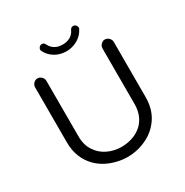

<svg xmlns="http://www.w3.org/2000/svg" viewBox="-191 -1004 1122 1164"><g transform="rotate(-30 370.0 -422.0)"><path d="M370.1 -735.4Q384.8 -735.4 398.4 -738.3Q425.8 -743.2 449.2 -756.8Q484.4 -777.3 502 -812.5Q504.9 -817.4 504.9 -821.8Q504.9 -826.2 504.4 -828.1Q503.9 -830.1 502.9 -833Q501 -836.9 497.1 -841.8Q490.2 -848.6 479.5 -848.6Q463.9 -848.6 457 -832Q445.3 -807.6 422.9 -794.9Q400.4 -782.2 370.1 -782.2Q326.2 -782.2 299.8 -808.6Q290 -818.4 283.2 -832L277.3 -841.8Q270.5 -848.6 260.7 -848.6Q250 -848.6 242.7 -840.8Q235.4 -833 235.4 -823.2Q235.4 -817.4 238.3 -812.5Q255.9 -777.3 291 -756.3Q326.2 -735.4 370.1 -735.4ZM645.5 -255.9V-641.6Q645.5 -657.2 633.3 -669.4Q621.1 -681.6 605.5 -681.6Q594.7 -681.6 588.9 -677.7Q566.4 -664.1 566.4 -641.6V-252.9Q566.4 -171.9 516.6 -121.1Q495.1 -100.6 466.8 -86.9Q420.9 -66.4 369.6 -66.4Q318.4 -66.4 273.4 -87.9Q228.5 -109.4 202.1 -150.4Q173.8 -191.4 173.8 -252.9V-641.6Q173.8 -657.2 161.6 -669.4Q149.4 -681.6 133.8 -681.6Q118.2 -681.6 106.4 -669.4Q94.7 -657.2 94.7 -641.6V-255.9Q94.7 -145.5 166 -74.2Q219.7 -21.5 302.7 -2.9Q335.9 4.9 370.1 4.9Q441.4 4.9 503.9 -25.4Q566.4 -54.7 605.5 -112.3Q645.5 -171.9 645.5 -255.9Z"/></g></svg>

Font: FakePearl
Style: Light
Weight: 350
Version: Version 1.2